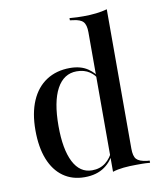

<svg xmlns="http://www.w3.org/2000/svg" viewBox="-75 -693 639 765"><g transform="rotate(-10 244.0 -310.0)"><path d="M206.5 11.3Q156.5 11.3 120.2 -14.5Q83.9 -40.3 64.5 -89.1Q45.2 -137.9 45.2 -206.5Q45.2 -275.8 66.5 -325.4Q87.9 -375 128.2 -401.2Q168.5 -427.4 223.4 -427.4Q266.9 -427.4 295.2 -408.1Q323.4 -388.7 330.6 -367.7L327.4 -362.9Q321 -380.6 299.6 -395.2Q278.2 -409.7 247.6 -409.7Q195.2 -409.7 166.9 -357.7Q138.7 -305.6 138.7 -207.3Q138.7 -112.9 164.9 -61.7Q191.1 -10.5 240.3 -10.5Q272.6 -10.5 295.2 -28.2Q317.7 -46 329.8 -75.8L332.3 -71Q320.2 -34.7 287.9 -11.7Q255.6 11.3 206.5 11.3ZM321 0V-207.3H408.9V-68.5Q408.9 -37.9 419.8 -25.8Q430.6 -13.7 461.3 -9.7L472.6 -8.9V0Q454 -1.6 441.5 -1.6Q429 -1.6 416.9 -1.6Q389.5 -1.6 365.3 0.8Q341.1 3.2 321 9.7ZM321 -207.3V-554.8Q321 -584.7 309.7 -597.2Q298.4 -609.7 268.5 -612.9L256.5 -614.5V-623.4Q275.8 -621.8 287.9 -621.4Q300 -621 312.1 -621Q340.3 -621 364.5 -623.8Q388.7 -626.6 408.9 -632.3V-623.4V-207.3Z"/></g></svg>

Font: Playfair 144pt SemiCondensed Medium
Style: Regular
Weight: 500
Width: 4
Designer: Claus Eggers Sørensen
Foundry: Claus Eggers Sørensen
Version: Version 2.203